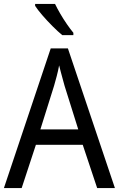

<svg xmlns="http://www.w3.org/2000/svg" viewBox="-20 -964 610 984"><path d="M478 0 404 -222H164L91 0H0L240 -716H328L569 0ZM311 -524Q308 -535 302.5 -555Q297 -575 291.5 -595.5Q286 -616 283 -629Q278 -601 270.5 -573Q263 -545 257 -524L187 -301H381ZM262 -944Q273 -921 289 -893.5Q305 -866 323 -840Q341 -814 356 -796V-784H299Q277 -802 249 -830Q221 -858 196.5 -886.5Q172 -915 160 -934V-944Z"/></svg>

Font: Noto Sans Thai SemCond
Style: Regular
Weight: 400
Width: 4
Designer: Monotype Design Team
Foundry: Monotype Imaging Inc.
Version: Version 2.002; ttfautohint (v1.8.4.7-5d5b)